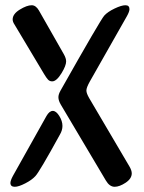

<svg xmlns="http://www.w3.org/2000/svg" viewBox="-20 -715 554 740"><path d="M313 -366.2Q313 -355.5 323.7 -336.9L479 -73.2Q487.8 -58.1 487.8 -46.9Q487.8 -26.4 464.1 -10.7Q440.4 4.9 421.9 4.9Q402.3 4.9 388.2 -19L214.8 -311Q205.1 -327.1 205.1 -340.3Q205.1 -351.1 212.9 -365.2Q366.7 -637.7 381.8 -654.8Q395 -669.4 421.6 -682.1Q448.2 -694.8 463.4 -694.8Q479 -694.8 479 -679.7Q479 -670.4 469.2 -652.8L326.2 -400.9Q313 -377.4 313 -366.2ZM210.9 -196.3Q131.3 -51.3 116.2 -36.1Q103 -21.5 77.4 -8.3Q51.8 4.9 37.1 4.9Q21 4.9 20 -8.8Q20 -19 29.8 -37.1L159.2 -268.1Q170.4 -287.6 183.6 -287.6Q196.3 -287.6 208.5 -268.1Q220.7 -248.5 220.7 -229.5Q220.7 -212.9 210.9 -196.3ZM149.9 -429.7 36.1 -620.1Q28.8 -630.9 28.8 -640.1Q28.8 -661.1 56.2 -678Q83.5 -694.8 102.1 -694.8Q118.2 -694.8 129.9 -674.8L226.1 -505.9Q234.9 -490.2 234.9 -478.5Q234.9 -461.9 217.3 -433.1Q197.8 -401.4 181.2 -401.4Q171.4 -401.4 165 -408.2Q158.7 -415 149.9 -429.7Z"/></svg>

Font: SirinStencil
Style: Regular
Weight: 400
Designer: Olga Karpushina (okarpush@gmail.com)
Foundry: Cyreal (www.cyreal.org)
Version: Version 1.002